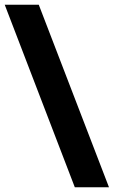

<svg xmlns="http://www.w3.org/2000/svg" viewBox="-20 -731 481 812"><path d="M0 -710.9H144L440.9 61H296.4Z"/></svg>

Font: TypoPRO Roboto
Style: Bold
Weight: 700
Designer: Google
Version: Version 2.136; 2016